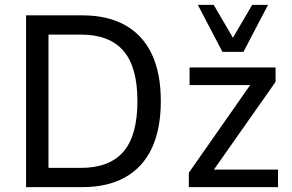

<svg xmlns="http://www.w3.org/2000/svg" viewBox="-20 -768 1198 788"><path d="M87 0V-705H318Q422 -705 494 -664.5Q566 -624 603 -546Q640 -468 640 -353Q640 -238 603 -159.5Q566 -81 494 -40.5Q422 0 318 0ZM179 -79H312Q429 -79 486.5 -145.5Q544 -212 544 -353Q544 -493 486.5 -559.5Q429 -626 312 -626H179ZM755 0V-59L1025 -445L1027 -419H758V-491H1111V-432L839 -45L837 -72H1121V0ZM893 -555 792 -748H857L936 -613L1015 -748H1080L979 -555Z"/></svg>

Font: Nunito Sans 10pt SemiCondensed Medium
Style: Regular
Weight: 500
Width: 4
Designer: Vernon Adams
Foundry: Vernon Adams
Version: Version 3.101;gftools[0.9.27]